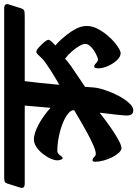

<svg xmlns="http://www.w3.org/2000/svg" viewBox="51 -766 674 943"><g transform="rotate(-90 388.5 -295.0)"><path d="M-62 -533 -43 -593Q-39 -609 -29 -610.5Q-19 -612 0 -612H817Q845 -612 838 -590L819 -530Q814 -514 803.5 -512.5Q793 -511 770 -511H461Q457 -483 452.5 -439Q448 -395 443 -341Q455 -348 474.5 -359.5Q494 -371 514.5 -384Q535 -397 551.5 -409Q568 -421 575 -429Q583 -437 591 -445.5Q599 -454 605 -454Q613 -454 626.5 -442Q640 -430 652 -416Q664 -402 664 -395Q664 -389 654.5 -378.5Q645 -368 636 -360Q641 -357 655.5 -342.5Q670 -328 688 -305.5Q706 -283 719 -257.5Q732 -232 732 -206Q732 -178 716 -149Q700 -120 677.5 -95.5Q655 -71 632.5 -55.5Q610 -40 598 -40Q581 -40 564 -58Q547 -76 535.5 -101.5Q524 -127 524 -150Q524 -157 526 -163.5Q528 -170 533 -170Q540 -170 549 -161Q558 -152 567 -151Q573 -151 592 -160Q611 -169 627.5 -184Q644 -199 644 -214Q644 -225 633.5 -243Q623 -261 606.5 -280Q590 -299 571 -313Q558 -300 533 -282.5Q508 -265 481.5 -247.5Q455 -230 433 -215L430 -174Q428 -149 417 -116Q406 -83 389.5 -51.5Q373 -20 354 1Q335 22 318 22Q301 22 296 10.5Q291 -1 292.5 -19.5Q294 -38 296 -58Q298 -74 300.5 -96Q303 -118 306 -143Q269 -114 234 -89.5Q199 -65 172 -50.5Q145 -36 132 -36Q121 -36 109 -49Q97 -62 87 -82Q77 -102 71 -124.5Q65 -147 65 -166Q65 -170 66.5 -174Q68 -178 72 -178Q81 -178 88 -170Q95 -162 105 -162Q118 -162 147 -174.5Q176 -187 209.5 -205.5Q243 -224 273 -241.5Q303 -259 318 -268Q320 -283 301.5 -298Q283 -313 252.5 -325Q222 -337 186 -344Q150 -351 117 -351Q110 -351 103.5 -345Q97 -339 92.5 -332Q88 -325 83 -325Q78 -325 75 -334.5Q72 -344 72 -350Q72 -365 81 -385Q90 -405 105 -423.5Q120 -442 138 -454Q156 -466 175 -466Q204 -466 247.5 -443Q291 -420 330 -384L341 -511H-41Q-69 -511 -62 -533Z"/></g></svg>

Font: Alkatra Medium
Style: Regular
Weight: 500
Designer: Suman Bhandary
Version: Version 1.100;gftools[0.9.22]